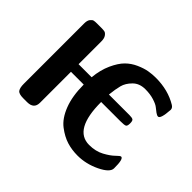

<svg xmlns="http://www.w3.org/2000/svg" viewBox="-110 -670 863 863"><g transform="rotate(45 321.5 -238.5)"><path d="M53.2 -47.9V-432.1Q53.2 -450.2 60.5 -459.7Q67.9 -469.2 75 -470.7Q82 -472.2 95.2 -472.2H121.1Q134.3 -472.2 142.1 -470.7Q149.9 -469.2 157.5 -458.7Q165 -448.2 165 -429.2V-284.2H248Q252.9 -335 270.5 -373.5Q288.1 -412.1 309.1 -433.1Q330.1 -454.1 358.2 -466.6Q386.2 -479 408.7 -482.9Q431.2 -486.8 454.1 -486.8Q532.2 -486.8 590.8 -451.2Q603 -443.4 603 -432.1Q599.1 -370.1 584 -370.1Q577.1 -370.1 567.1 -377.4Q557.1 -384.8 546.6 -393.3Q536.1 -401.9 512 -409.4Q487.8 -417 457 -417Q419.9 -417 397.5 -394.5Q375 -372.1 368.4 -346.9Q361.8 -321.8 357.9 -284.2H488.8Q505.9 -284.2 511.5 -280Q517.1 -275.9 517.1 -259.8Q517.1 -242.7 510.5 -239.3Q503.9 -235.8 479 -235.8H356.9Q356.9 -61 455.1 -61Q496.1 -61 526.6 -77.6Q557.1 -94.2 573 -110.1Q588.9 -126 594.2 -126Q609.4 -126 608.9 -65.9Q608.9 -40 557.4 -15.1Q505.9 9.8 452.1 9.8Q416 9.8 384 0Q352.1 -9.8 319.1 -34.9Q286.1 -60.1 266.1 -111.6Q246.1 -163.1 246.1 -235.8H165V-39.1Q165 0 122.1 0H97.2Q69.3 0 61.3 -11Q53.2 -22 53.2 -47.9Z"/></g></svg>

Font: CMU Sans Serif Demi Condensed
Style: DemiCondensed
Weight: 600
Width: 3
Version: Version 0.7.0